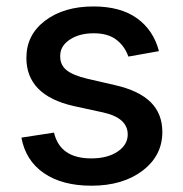

<svg xmlns="http://www.w3.org/2000/svg" viewBox="-20 -573 576 604"><path d="M480 -412.1 383.8 -395Q373 -426.8 346.7 -447.5Q320.3 -468.3 274.9 -468.3Q229 -468.3 199 -448Q168.9 -427.7 169.4 -396.5Q168.9 -369.1 189.2 -352.5Q209.5 -335.9 254.9 -325.2L341.8 -305.2Q417 -288.1 453.9 -251.7Q490.7 -215.3 490.7 -157.7Q490.7 -83.5 428.5 -36.1Q366.2 11.2 267.6 11.2Q175.8 11.2 118.2 -28.3Q60.5 -67.9 47.4 -140.1L149.9 -155.8Q168.9 -74.7 267.1 -74.7Q318.4 -74.7 350.1 -96.2Q381.8 -117.7 381.8 -149.9Q381.8 -202.1 304.7 -219.2L212.4 -239.3Q63 -272.9 63 -391.1Q63 -463.4 122.1 -508.1Q181.2 -552.7 273.9 -552.7Q359.4 -552.7 411.1 -515.4Q462.9 -478 480 -412.1Z"/></svg>

Font: Karasuma Gothic
Style: Regular
Weight: 500
Designer: Rasmus Andersson / Ryoko Nishizuka
Foundry: Genbu
Version: Version 1.00